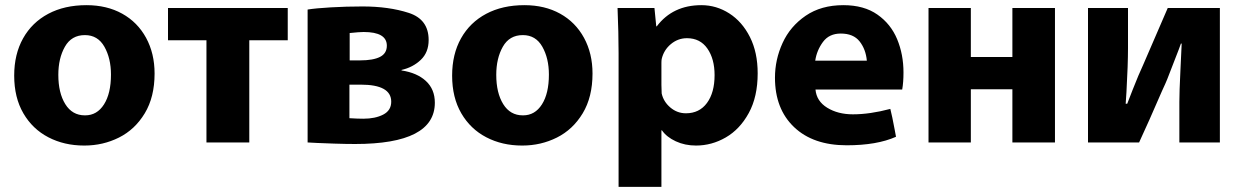

<svg xmlns="http://www.w3.org/2000/svg" viewBox="-20 -524 4810 744"><path d="M306 40Q229 40 167.5 8Q106 -24 70.5 -85Q35 -146 35 -231Q35 -314 69.5 -375.5Q104 -437 167 -470.5Q230 -504 315 -504Q394 -504 453.5 -471Q513 -438 546 -377.5Q579 -317 579 -239Q579 -148 541 -85Q503 -22 441 9Q379 40 307 40ZM310 -77Q356 -77 383 -119.5Q410 -162 410 -235Q410 -298 384.5 -343Q359 -388 309 -388Q257 -388 231.5 -343Q206 -298 206 -234Q206 -164 233 -120.5Q260 -77 309 -77Z M631 -493H1095V-368H946V28H780V-368H631Z M1172 -487Q1202 -492 1262 -495.5Q1322 -499 1385 -499Q1487 -499 1564 -474Q1641 -449 1641 -369Q1641 -321 1610.5 -292Q1580 -263 1536 -253V-251Q1596 -242 1630.5 -210Q1665 -178 1665 -126Q1665 34 1356 34Q1320 34 1275 32.5Q1230 31 1210 30L1172 28ZM1375 -290Q1426 -290 1452.5 -303.5Q1479 -317 1479 -347Q1479 -400 1389 -400Q1373 -400 1335 -396V-290ZM1334 -66Q1366 -64 1388 -64Q1434 -64 1465 -80Q1496 -96 1496 -130Q1496 -196 1378 -196H1334Z M2003 40Q1926 40 1864.5 8Q1803 -24 1767.5 -85Q1732 -146 1732 -231Q1732 -314 1766.5 -375.5Q1801 -437 1864 -470.5Q1927 -504 2012 -504Q2091 -504 2150.5 -471Q2210 -438 2243 -377.5Q2276 -317 2276 -239Q2276 -148 2238 -85Q2200 -22 2138 9Q2076 40 2004 40ZM2007 -77Q2053 -77 2080 -119.5Q2107 -162 2107 -235Q2107 -298 2081.5 -343Q2056 -388 2006 -388Q1954 -388 1928.5 -343Q1903 -298 1903 -234Q1903 -164 1930 -120.5Q1957 -77 2006 -77Z M2377 -318Q2377 -395 2373 -493H2516L2523 -422H2525Q2587 -504 2698 -504Q2756 -504 2806 -472Q2856 -440 2886 -380.5Q2916 -321 2916 -240Q2916 -149 2881.5 -86Q2847 -23 2792.5 8.5Q2738 40 2677 40Q2634 40 2598.5 23.5Q2563 7 2545 -19H2543V200H2377ZM2543 -195 2544 -162Q2551 -130 2577.5 -107.5Q2604 -85 2638 -85Q2690 -85 2719.5 -125Q2749 -165 2749 -233Q2749 -296 2721 -336Q2693 -376 2642 -376Q2607 -376 2579.5 -353Q2552 -330 2544 -295Q2543 -289 2543 -280Q2543 -271 2543 -266Z M3140 -177Q3144 -132 3185.5 -106.5Q3227 -81 3285 -81Q3351 -81 3430 -102Q3437 -75 3447 -21L3452 6Q3378 39 3261 39Q3131 39 3057 -31.5Q2983 -102 2983 -223Q2983 -293 3012.5 -357.5Q3042 -422 3102 -463Q3162 -504 3248 -504Q3328 -504 3380 -467.5Q3432 -431 3456.5 -372Q3481 -313 3481 -243Q3481 -205 3476 -177ZM3339 -289Q3335 -333 3311 -363.5Q3287 -394 3238 -394Q3193 -394 3169 -361.5Q3145 -329 3139 -289Z M3578 -493H3742V-303H3903V-493H4068V28H3903V-178H3742V28H3578Z M4351 -337Q4351 -275 4345 -167L4342 -122H4348L4369 -176Q4393 -237 4409 -271L4505 -493H4707V28H4550V-129Q4550 -168 4554 -248Q4555 -260 4559 -355H4556Q4549 -336 4548 -333L4503 -217Q4497 -202 4483 -172Q4429 -47 4394 28H4196V-493H4351Z"/></svg>

Font: BM Euljiro oraeorae
Style: Regular
Weight: 400
Designer: Bongjin Kim; Bomjun Kim; Myungsoo Han; Hyesun Chae; Mikyoung Jeong; Wujin Sim; Minjae Kang; Suwha Jang;
Foundry: Sandoll Inc.
Version: Version 1.000;hotconv 1.0.109;makeexe 2.5.65596